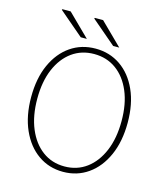

<svg xmlns="http://www.w3.org/2000/svg" viewBox="-122 -924 893 1030"><g transform="rotate(15 324.0 -409.0)"><path d="M324 12Q246 12 185.5 -30.5Q125 -73 90.5 -150.5Q56 -228 56 -332Q56 -436 90.5 -512.5Q125 -589 185.5 -630.5Q246 -672 324 -672Q402 -672 462.5 -630.5Q523 -589 557.5 -512.5Q592 -436 592 -332Q592 -228 557.5 -150.5Q523 -73 462.5 -30.5Q402 12 324 12ZM324 -18Q394 -18 446.5 -57Q499 -96 528.5 -166.5Q558 -237 558 -332Q558 -427 528.5 -496.5Q499 -566 446.5 -604Q394 -642 324 -642Q254 -642 201.5 -604Q149 -566 119.5 -496.5Q90 -427 90 -332Q90 -237 119.5 -166.5Q149 -96 201.5 -57Q254 -18 324 -18ZM230 -710 94 -826 96 -830H142L264 -710ZM410 -710 274 -826 276 -830H322L444 -710Z"/></g></svg>

Font: Source Sans 3 ExtraLight ExtraLight
Style: Regular
Weight: 250
Version: Version 3.052;hotconv 1.1.0;makeotfexe 2.6.0